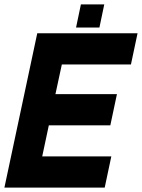

<svg xmlns="http://www.w3.org/2000/svg" viewBox="-37 -851 644 871"><path d="M-17 0 132 -700H587L557 -558.5H243.5L214.5 -424H493.5L463.5 -282.5H184.5L154.5 -141.5H468L438 0ZM70.5 -71H388H70.5L130.5 -353.5H413H130.5L189.5 -629.5H507H189.5ZM308 -726 330 -831H436L414 -726ZM370 -771H369.5L372.5 -785H373Z"/></svg>

Font: Tourney Thin Black
Style: Italic
Weight: 900
Italic angle: -12°
Version: Version 1.015